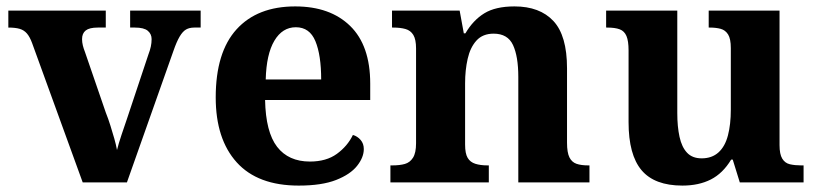

<svg xmlns="http://www.w3.org/2000/svg" viewBox="-20 -569 2552 599"><path d="M80 -435Q73 -454 64 -464.5Q55 -475 41.5 -479Q28 -483 6 -483V-536H310V-483H285Q259 -483 247.5 -474Q236 -465 236 -447Q236 -437 238.5 -427Q241 -417 245 -407L310 -218Q318 -198 324.5 -177Q331 -156 336.5 -137Q342 -118 345 -101Q350 -121 359 -148Q368 -175 376 -198L443 -399Q448 -412 450.5 -423.5Q453 -435 453 -447Q453 -463 441 -473Q429 -483 401 -483H386V-536H606V-483H586Q571 -483 560.5 -477Q550 -471 540.5 -455Q531 -439 521 -410L376 0H238Z M912 10Q784 10 718.5 -62.5Q653 -135 653 -265Q653 -406 718 -477.5Q783 -549 901 -549Q1010 -549 1072.5 -488Q1135 -427 1135 -308V-257H807Q809 -157 844.5 -111Q880 -65 947 -65Q998 -65 1031 -89Q1064 -113 1081 -148Q1095 -144 1105 -132.5Q1115 -121 1115 -104Q1115 -78 1094 -51.5Q1073 -25 1028.5 -7.5Q984 10 912 10ZM982 -321Q982 -397 964 -440.5Q946 -484 903 -484Q861 -484 836 -442Q811 -400 809 -321Z M1198 0V-53H1204Q1227 -53 1243 -57.5Q1259 -62 1268.5 -77Q1278 -92 1278 -122V-418Q1278 -446 1269.5 -460Q1261 -474 1245 -478.5Q1229 -483 1207 -483H1203V-536H1414L1427 -465H1432Q1456 -506 1491 -527.5Q1526 -549 1585 -549Q1664 -549 1706.5 -503.5Q1749 -458 1749 -356V-124Q1749 -93 1756.5 -78Q1764 -63 1778.5 -58Q1793 -53 1815 -53H1819V0H1597V-329Q1597 -393 1580.5 -428.5Q1564 -464 1520 -464Q1486 -464 1466.5 -442.5Q1447 -421 1439 -385.5Q1431 -350 1431 -309V-118Q1431 -90 1439 -76.5Q1447 -63 1463 -58Q1479 -53 1501 -53H1505V0Z M2109 10Q2022 10 1981.5 -38Q1941 -86 1941 -188V-412Q1941 -441 1934.5 -456.5Q1928 -472 1913.5 -477.5Q1899 -483 1874 -483H1871V-536H2093V-216Q2093 -174 2100 -142Q2107 -110 2123.5 -92.5Q2140 -75 2169 -75Q2201 -75 2221.5 -93.5Q2242 -112 2251 -146.5Q2260 -181 2260 -227V-419Q2260 -448 2251.5 -461.5Q2243 -475 2228.5 -479Q2214 -483 2194 -483H2191V-536H2412V-116Q2412 -88 2420.5 -74Q2429 -60 2444.5 -56.5Q2460 -53 2479 -53H2487V0H2288L2266 -71H2261Q2235 -28 2197.5 -9Q2160 10 2109 10Z"/></svg>

Font: Noto Serif Khmer
Style: Bold
Weight: 700
Version: Version 2.003